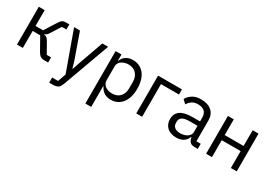

<svg xmlns="http://www.w3.org/2000/svg" viewBox="3 -1299 3165 2271"><g transform="rotate(30 1585.5 -164.0)"><path d="M85 -516H165V-300H268L368 -458Q379 -476 389 -487.5Q399 -499 409 -505Q419 -511 430 -513.5Q441 -516 455 -516H502V-446H440L359 -318Q351 -305 345 -297Q339 -289 333 -283.5Q327 -278 320 -274.5Q313 -271 303 -268V-264Q324 -261 339.5 -250.5Q355 -240 372 -210L451 -70H510V0H452Q426 0 404.5 -13.5Q383 -27 363 -63L268 -232H165V0H85Z M953 -516H1032L801 120Q792 143 783 158.5Q774 174 761 183Q748 192 728.5 196Q709 200 681 200H640V130H721L760 20L567 -516H647L771 -165L795 -81H800L828 -165Z M1134 -516H1214V-432H1218Q1238 -481 1276.5 -504.5Q1315 -528 1369 -528Q1417 -528 1456 -509Q1495 -490 1522.5 -455Q1550 -420 1564.5 -370Q1579 -320 1579 -258Q1579 -196 1564.5 -146Q1550 -96 1522.5 -61Q1495 -26 1456 -7Q1417 12 1369 12Q1264 12 1218 -84H1214V200H1134ZM1347 -60Q1415 -60 1454 -102.5Q1493 -145 1493 -214V-302Q1493 -371 1454 -413.5Q1415 -456 1347 -456Q1320 -456 1295.5 -448.5Q1271 -441 1253 -428Q1235 -415 1224.5 -396.5Q1214 -378 1214 -357V-165Q1214 -140 1224.5 -120.5Q1235 -101 1253 -87.5Q1271 -74 1295.5 -67Q1320 -60 1347 -60Z M1714 -516H2040V-446H1794V0H1714Z M2509 0Q2464 0 2444.5 -24Q2425 -48 2420 -84H2415Q2398 -36 2359 -12Q2320 12 2266 12Q2184 12 2138.5 -30Q2093 -72 2093 -144Q2093 -217 2146.5 -256Q2200 -295 2313 -295H2415V-346Q2415 -401 2385 -430Q2355 -459 2293 -459Q2246 -459 2214.5 -438Q2183 -417 2162 -382L2114 -427Q2135 -469 2181 -498.5Q2227 -528 2297 -528Q2391 -528 2443 -482Q2495 -436 2495 -354V-70H2554V0ZM2279 -56Q2309 -56 2334 -63Q2359 -70 2377 -83Q2395 -96 2405 -113Q2415 -130 2415 -150V-235H2309Q2240 -235 2208.5 -215Q2177 -195 2177 -157V-136Q2177 -98 2204.5 -77Q2232 -56 2279 -56Z M2668 -516H2748V-301H3006V-516H3086V0H3006V-231H2748V0H2668Z"/></g></svg>

Font: IBMPlexSans
Style: Regular
Weight: 400
Designer: Mike Abbink, Paul van der Laan, Pieter van Rosmalen
Foundry: Bold Monday
Version: Version 3.1